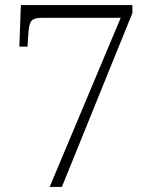

<svg xmlns="http://www.w3.org/2000/svg" viewBox="-20 -734 601 754"><path d="M175 0 454 -664H144Q117 -664 106 -654.5Q95 -645 92 -611L88 -551H56L62 -714H500V-683L223 0Z"/></svg>

Font: Noto Serif Gurmukhi Light
Style: Regular
Weight: 300
Designer: Vaibhav Singh and the Monotype Design Team
Foundry: Monotype Imaging Inc.
Version: Version 2.004; ttfautohint (v1.8.4.7-5d5b)